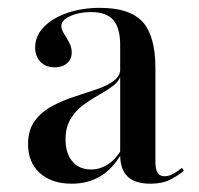

<svg xmlns="http://www.w3.org/2000/svg" viewBox="-20 -447 496 479"><path d="M279.8 -207.3V-334.7Q279.8 -377.4 262.5 -397.2Q245.2 -416.9 207.3 -416.9Q177.4 -416.9 155.2 -406.9Q133.1 -396.8 133.1 -382.3Q133.1 -373.4 139.5 -363.3Q146 -353.2 152.4 -341.1Q158.9 -329 158.9 -316.1Q158.9 -299.2 147.2 -289.1Q135.5 -279 116.1 -279Q94.4 -279 81 -292.7Q67.7 -306.5 67.7 -328.2Q67.7 -357.3 89.1 -379.4Q110.5 -401.6 147.2 -414.5Q183.9 -427.4 229.8 -427.4Q304 -427.4 335.9 -392.3Q367.7 -357.3 367.7 -276.6V-207.3ZM158.9 11.3Q108.9 11.3 79.4 -15.3Q50 -41.9 50 -87.1Q50 -122.6 66.5 -145.2Q83.1 -167.7 109.3 -181.9Q135.5 -196 164.9 -205.6Q194.4 -215.3 221 -224.2Q247.6 -233.1 264.1 -245.6Q280.6 -258.1 280.6 -278.2L281.5 -261.3Q278.2 -245.2 262.9 -233.5Q247.6 -221.8 227.8 -210.9Q208.1 -200 188.7 -185.9Q169.4 -171.8 156.5 -150.8Q143.5 -129.8 143.5 -99.2Q143.5 -64.5 160.5 -44.4Q177.4 -24.2 207.3 -24.2Q229 -24.2 248.8 -36.7Q268.5 -49.2 283.1 -74.2V-63.7Q260.5 -25 229.8 -6.9Q199.2 11.3 158.9 11.3ZM367.7 -43.5Q367.7 -24.2 373.4 -15.7Q379 -7.3 390.3 -7.3Q402.4 -7.3 413.7 -14.1Q425 -21 433.9 -28.2L438.7 -21Q421 -6.5 402 2.4Q383.1 11.3 355.6 11.3Q316.9 11.3 298.4 -6.5Q279.8 -24.2 279.8 -60.5V-207.3H367.7Z"/></svg>

Font: Playfair 144pt SemiCondensed Medium
Style: Regular
Weight: 500
Width: 4
Designer: Claus Eggers Sørensen
Foundry: Claus Eggers Sørensen
Version: Version 2.203